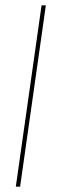

<svg xmlns="http://www.w3.org/2000/svg" viewBox="-20 -650 216 716"><path d="M39 46 135 -630H151L55 46Z"/></svg>

Font: Alumni Sans Pinstripe
Style: Italic
Weight: 400
Italic angle: -8°
Designer: Robert E. Leuschke
Foundry: Robert E. Leuschke
Version: Version 1.010; ttfautohint (v1.8.4.7-5d5b)